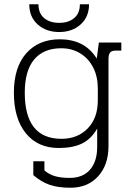

<svg xmlns="http://www.w3.org/2000/svg" viewBox="-20 -679 623 899"><path d="M117 -659H160Q160 -617 186.5 -594.5Q213 -572 257 -572Q301 -572 327.5 -594.5Q354 -617 354 -659H397Q397 -600 357.5 -564.5Q318 -529 257 -529Q196 -529 156.5 -564.5Q117 -600 117 -659ZM136 141V76H188V119Q210 138 238 146Q266 154 306 154Q368 154 401.5 115.5Q435 77 435 9V-77Q407 -28 364 -7Q321 14 255 14Q157 14 101 -55Q45 -124 45 -245Q45 -364 103 -429.5Q161 -495 260 -495Q317 -495 360 -473.5Q403 -452 433 -405L443 -480H548V-442H520Q503 -442 495.5 -433Q488 -424 488 -402V5Q488 93 439.5 146.5Q391 200 310 200Q251 200 211.5 186Q172 172 136 141ZM438 -209V-265Q438 -320 416.5 -362.5Q395 -405 356 -429Q317 -453 267 -453Q184 -453 140 -400.5Q96 -348 96 -245Q96 -29 268 -29Q343 -29 390.5 -77.5Q438 -126 438 -209Z"/></svg>

Font: Pridi ExtraLight
Style: Regular
Weight: 275
Designer: Katatrad Team
Foundry: CadsonDemak
Version: Version 1.001